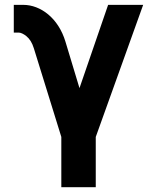

<svg xmlns="http://www.w3.org/2000/svg" viewBox="-20 -567 642 795"><path d="M233.9 208H376.5V0L572.8 -546.9H427.7L309.1 -202.1L251 -394.5C221.7 -492.2 147.9 -546.9 76.2 -546.9H37.1V-432.1H57.6C66.4 -432.1 78.6 -425.8 88.4 -418C103 -406.2 112.8 -390.6 120.1 -367.2L233.9 0Z"/></svg>

Font: Hack
Style: Bold
Weight: 700
Monospace: yes
Designer: Christopher Simpkins
Foundry: Christopher Simpkins
Version: Version 2.010